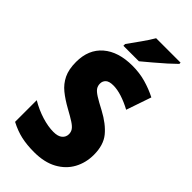

<svg xmlns="http://www.w3.org/2000/svg" viewBox="-285 -998 1078 1078"><g transform="rotate(45 254.0 -458.5)"><path d="M479 -217Q479 -154 451 -102.5Q423 -51 367.5 -20.5Q312 10 231 10Q173 10 128 0Q83 -10 35 -35V-207Q84 -178 134.5 -162.5Q185 -147 227 -147Q263 -147 280.5 -162Q298 -177 298 -200Q298 -217 289 -230.5Q280 -244 257 -259Q234 -274 192 -297Q145 -323 111 -350.5Q77 -378 58 -417Q39 -456 39 -515Q39 -614 103 -669Q167 -724 279 -724Q335 -724 384.5 -710Q434 -696 479 -673L428 -524Q387 -546 349.5 -558Q312 -570 281 -570Q248 -570 234 -557Q220 -544 220 -524Q220 -506 229 -492.5Q238 -479 262.5 -463.5Q287 -448 333 -424Q404 -386 441.5 -340Q479 -294 479 -217ZM457 -917Q439 -899 408.5 -871.5Q378 -844 344.5 -816Q311 -788 286 -767H163V-781Q188 -816 216 -855Q244 -894 263 -927H457Z"/></g></svg>

Font: Noto Sans Oriya Cond Blk
Style: Regular
Weight: 900
Width: 3
Designer: Amélie Bonet and Sol Matas
Foundry: Google LLC
Version: Version 2.006; ttfautohint (v1.8.4.7-5d5b)